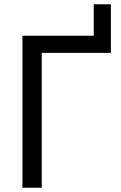

<svg xmlns="http://www.w3.org/2000/svg" viewBox="-20 -877 563 897"><path d="M85 0V-710H418V-857H498V-630H175V0Z"/></svg>

Font: Raleway Medium
Style: Regular
Weight: 500
Designer: Matt McInerney, Pablo Impallari, Rodrigo Fuenzalida
Foundry: Matt McInerney, Pablo Impallari, Rodrigo Fuenzalida
Version: Version 4.026